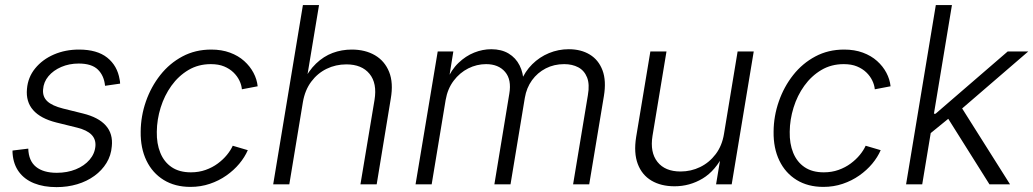

<svg xmlns="http://www.w3.org/2000/svg" viewBox="-20 -748 4192 779"><path d="M209.5 11.2Q157.2 11.2 118.4 -4.4Q79.6 -20 57.1 -50.3Q34.7 -80.6 31.2 -123.5Q30.8 -127.9 30.8 -130.4Q30.8 -132.8 30.8 -137.2L94.7 -145Q96.2 -95.2 126.2 -71Q156.2 -46.9 210.4 -46.9Q252.9 -46.9 287.6 -61Q322.3 -75.2 343.5 -99.9Q364.7 -124.5 367.2 -155.8Q369.1 -183.6 350.8 -201.9Q332.5 -220.2 293.5 -230L208.5 -251Q144.5 -267.1 114.5 -301.3Q84.5 -335.4 89.4 -387.2Q93.3 -434.6 122.8 -470.7Q152.3 -506.8 198.7 -526.9Q245.1 -546.9 300.3 -546.9Q374 -546.9 415 -514.2Q456.1 -481.4 465.3 -425.8Q466.3 -421.4 466.8 -417.5Q467.3 -413.6 467.3 -408.7L406.2 -399.9Q402.3 -440.9 377.2 -465.6Q352.1 -490.2 299.3 -490.2Q260.7 -490.2 228.5 -476.3Q196.3 -462.4 176.5 -438.7Q156.7 -415 154.8 -384.8Q152.3 -355.5 171.9 -337.2Q191.4 -318.8 235.8 -307.6L316.4 -287.6Q379.9 -272 409.4 -238.5Q439 -205.1 433.6 -154.3Q430.7 -117.2 412.1 -86.9Q393.6 -56.6 363 -34.4Q332.5 -12.2 293.2 -0.5Q253.9 11.2 209.5 11.2Z M752.9 10.3Q689.9 10.3 644.3 -17.8Q598.6 -45.9 574.2 -96.4Q549.8 -147 550.8 -213.9Q551.3 -276.9 572 -336.4Q592.8 -396 630.4 -443.6Q668 -491.2 720.2 -519Q772.5 -546.9 836.9 -546.9Q879.4 -546.9 913.1 -534.4Q946.8 -522 970.7 -500.5Q994.6 -479 1008.5 -452.6Q1022.5 -426.3 1025.4 -397.9L961.4 -385.7Q960 -403.3 951.2 -421.4Q942.4 -439.5 927 -454.3Q911.6 -469.2 889.2 -478.5Q866.7 -487.8 835.4 -487.8Q784.7 -487.8 744.4 -463.9Q704.1 -439.9 675.5 -400.1Q647 -360.4 631.8 -311.5Q616.7 -262.7 616.2 -213.4Q615.2 -165.5 630.4 -128.2Q645.5 -90.8 676.5 -69.8Q707.5 -48.8 754.4 -48.8Q786.6 -48.8 814.2 -58.6Q841.8 -68.4 863.5 -84.5Q885.3 -100.6 900.6 -119.4Q916 -138.2 924.3 -156.7L985.4 -138.7Q973.1 -110.4 950.9 -83.7Q928.7 -57.1 898.4 -35.9Q868.2 -14.6 831.3 -2.2Q794.4 10.3 752.9 10.3Z M1209 -334 1153.8 0H1088.4L1209 -727.5H1274.4L1222.2 -413.1H1208.5Q1231.4 -460.4 1262.2 -490Q1293 -519.5 1329.6 -533.2Q1366.2 -546.9 1407.2 -546.9Q1461.9 -546.9 1501.5 -523.7Q1541 -500.5 1558.8 -456.3Q1576.7 -412.1 1565.4 -347.2L1508.3 0H1442.4L1499.5 -342.3Q1510.7 -410.2 1479.2 -448.5Q1447.8 -486.8 1385.3 -486.8Q1342.3 -486.8 1305.2 -468.8Q1268.1 -450.7 1242.7 -416.5Q1217.3 -382.3 1209 -334Z M1666 0 1755.9 -539.1H1819.3L1799.8 -418L1792 -419.9Q1810.5 -464.4 1840.1 -492.7Q1869.6 -521 1904.1 -534.7Q1938.5 -548.3 1973.1 -548.3Q2014.6 -548.3 2043.7 -530.8Q2072.8 -513.2 2088.1 -482.7Q2103.5 -452.1 2104.5 -412.6L2093.3 -417.5Q2109.9 -458 2139.4 -487.3Q2168.9 -516.6 2207.3 -532.5Q2245.6 -548.3 2287.6 -548.3Q2337.4 -548.3 2373 -526.6Q2408.7 -504.9 2424.6 -462.6Q2440.4 -420.4 2430.2 -358.4L2370.6 0H2305.2L2365.2 -361.8Q2373 -406.2 2361.8 -434.1Q2350.6 -461.9 2326.2 -474.9Q2301.8 -487.8 2269 -487.8Q2228 -487.8 2194.3 -470.5Q2160.6 -453.1 2138.4 -422.4Q2116.2 -391.6 2109.4 -351.1L2051.3 0H1985.8L2046.4 -367.7Q2056.2 -424.8 2029.3 -456.3Q2002.4 -487.8 1952.1 -487.8Q1914.6 -487.8 1879.9 -470.5Q1845.2 -453.1 1820.6 -420.4Q1795.9 -387.7 1788.1 -342.3L1731.4 0Z M2716.8 7.8Q2662.1 7.8 2623.3 -15.1Q2584.5 -38.1 2567.6 -82.8Q2550.8 -127.4 2561 -191.9L2618.7 -539.1H2684.1L2627.4 -196.8Q2616.7 -129.9 2647.5 -91.1Q2678.2 -52.2 2741.2 -52.2Q2783.7 -52.2 2820.8 -70.3Q2857.9 -88.4 2883.8 -122.6Q2909.7 -156.7 2917.5 -205.1L2972.7 -539.1H3038.1L2948.7 0H2885.3L2906.2 -126H2918Q2883.3 -55.2 2830.8 -23.7Q2778.3 7.8 2716.8 7.8Z M3320.8 10.3Q3257.8 10.3 3212.2 -17.8Q3166.5 -45.9 3142.1 -96.4Q3117.7 -147 3118.7 -213.9Q3119.1 -276.9 3139.9 -336.4Q3160.6 -396 3198.2 -443.6Q3235.8 -491.2 3288.1 -519Q3340.3 -546.9 3404.8 -546.9Q3447.3 -546.9 3481 -534.4Q3514.6 -522 3538.6 -500.5Q3562.5 -479 3576.4 -452.6Q3590.3 -426.3 3593.3 -397.9L3529.3 -385.7Q3527.8 -403.3 3519 -421.4Q3510.3 -439.5 3494.9 -454.3Q3479.5 -469.2 3457 -478.5Q3434.6 -487.8 3403.3 -487.8Q3352.5 -487.8 3312.3 -463.9Q3272 -439.9 3243.4 -400.1Q3214.8 -360.4 3199.7 -311.5Q3184.6 -262.7 3184.1 -213.4Q3183.1 -165.5 3198.2 -128.2Q3213.4 -90.8 3244.4 -69.8Q3275.4 -48.8 3322.3 -48.8Q3354.5 -48.8 3382.1 -58.6Q3409.7 -68.4 3431.4 -84.5Q3453.1 -100.6 3468.5 -119.4Q3483.9 -138.2 3492.2 -156.7L3553.2 -138.7Q3541 -110.4 3518.8 -83.7Q3496.6 -57.1 3466.3 -35.9Q3436 -14.6 3399.2 -2.2Q3362.3 10.3 3320.8 10.3Z M3749.5 -202.6 3763.7 -286.6H3775.9L4068.4 -539.1H4151.9L3861.8 -289.1L3854.5 -288.1ZM3656.2 0 3776.9 -727.5H3842.3L3721.7 0ZM3994.6 0 3820.8 -276.4 3875 -321.8 4078.1 0Z"/></svg>

Font: Inter 18pt Light
Style: Italic
Weight: 300
Italic angle: -9.3988°
Designer: Rasmus Andersson
Foundry: rsms
Version: Version 4.001;git-66647c0bb